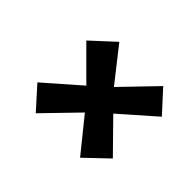

<svg xmlns="http://www.w3.org/2000/svg" viewBox="-103 -772 806 806"><g transform="rotate(45 300.0 -369.0)"><path d="M172.5 -139 85.5 -235.5 240.5 -371 106.5 -505 208.5 -599 326.5 -449 470 -598 557 -503 403.5 -368 535.5 -233.5 436 -138.5 316 -287Z"/></g></svg>

Font: Spline Sans Mono SemiBold
Style: Italic
Weight: 600
Italic angle: -4°
Monospace: yes
Version: Version 1.004